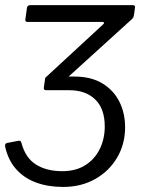

<svg xmlns="http://www.w3.org/2000/svg" viewBox="-24 -550 572 744"><path d="M220.2 174.4Q162.4 174.4 115.8 157.3Q69.1 140.1 38.2 105.1Q7.3 70 -4.1 18.1Q-5.9 5.7 3.2 4.1L45.3 -4.1Q56.5 -7.1 58.9 3.2Q74.2 61.5 115.2 87.4Q156.2 113.3 217.4 113.3Q269.3 113.3 306 90.4Q342.7 67.4 362.3 27.9Q381.9 -11.6 381.9 -59.7Q381.9 -129 344.9 -164.7Q307.8 -200.4 244.8 -200.4H154.7Q144.4 -200.4 145.9 -210.4L150.9 -245.9Q152.1 -253.4 162.2 -253.4H263.3Q329.2 -253.4 372.9 -226.7Q416.6 -200.1 438.7 -155.7Q460.8 -111.3 460.8 -56.7Q460.8 8.2 429.8 60.8Q398.8 113.4 344.6 143.9Q290.4 174.4 220.2 174.4ZM206.7 -221.4 154.7 -251.6 376.2 -456.1Q380.3 -459.5 378.9 -462.2Q377.4 -465 372.8 -465H82.3Q72.8 -465 74.3 -475.4L80.6 -520.4Q82.9 -530 92.6 -530H491.2Q501.2 -530 499 -519.6L495.3 -492.9Q494.3 -487.3 492.9 -483.5Q491.5 -479.7 486 -474.8Z"/></svg>

Font: Libre Franklin Thin
Style: Italic
Weight: 100
Italic angle: -8°
Designer: Pablo Impallari, Rodrigo Fuenzalida, Nhung Nguyen
Foundry: Impallari Type
Version: Version 3.000